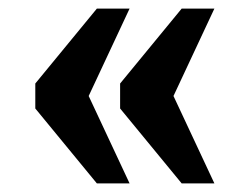

<svg xmlns="http://www.w3.org/2000/svg" viewBox="-20 -493 579 446"><path d="M402 -67 259 -241V-299L402 -473H478L383 -270L478 -67ZM205 -67 62 -241V-299L205 -473H281L186 -270L281 -67Z"/></svg>

Font: Noto Serif Armenian SemiCondensed ExtraBold
Style: Regular
Weight: 800
Width: 4
Designer: Monotype Design Team
Foundry: Monotype Imaging Inc.
Version: Version 2.008; ttfautohint (v1.8.4.7-5d5b)